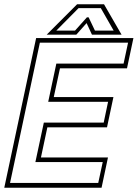

<svg xmlns="http://www.w3.org/2000/svg" viewBox="-37 -878 644 898"><path d="M-17 0 132 -700H587L557 -558.5H243.5L214.5 -424H493.5L463.5 -282.5H184.5L154.5 -141.5H468L438 0ZM10 -22.5H422.5L443.5 -120H128.5L168 -304.5H448L468.5 -402H188.5L226.5 -580.5H541L562 -678.5H149.5ZM323.5 -858H449.5L531.5 -716H393L368 -770L320 -716H181.5ZM330.5 -840 226.5 -735H314L369.5 -797H377.5L407 -735H494.5L434.5 -840Z"/></svg>

Font: Tourney ExtraLight
Style: Italic
Weight: 250
Italic angle: -12°
Version: Version 1.015